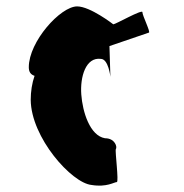

<svg xmlns="http://www.w3.org/2000/svg" viewBox="-20 -886 574 600"><path d="M70 -676C70 -661 76 -653 88 -649C80 -626 76 -600 76 -574C77 -456 204 -314 266 -308C313 -300 337 -317 345 -317C352 -317 339 -414 342 -420C347 -426 340 -454 308 -454C261 -462 238 -536 234 -591C230 -646 248 -708 295 -702C319 -702 325 -646 325 -646L322 -742L445 -784C452 -784 425 -837 425 -848C425 -858 341 -810 334 -810C334 -810 262 -866 221 -866C169 -866 70 -756 70 -676Z"/></svg>

Font: Ampere
Style: UltCnd
Weight: 400
Version: Version 1